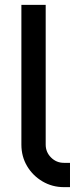

<svg xmlns="http://www.w3.org/2000/svg" viewBox="-20 -770 323 790"><path d="M268 0H243Q195 0 155 -23.5Q115 -47 91.5 -86.5Q68 -126 68 -175V-750H168V-175Q168 -144 190 -122Q212 -100 243 -100H268Z"/></svg>

Font: Bruno Ace
Style: Regular
Weight: 400
Version: Version 1.100; ttfautohint (v1.8.4.7-5d5b);gftools[0.9.27]